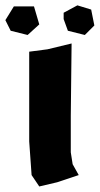

<svg xmlns="http://www.w3.org/2000/svg" viewBox="-54 -672 368 708"><path d="M180.7 -601.6 196.3 -558.6 258.8 -543 293.9 -578.1 282.2 -636.7 231.4 -652.3 180.7 -625ZM-34.2 -597.7 -14.6 -558.6 47.9 -543 90.8 -582 71.3 -648.4H-2.9ZM53.7 -481.4V-285.2V-150.4L62.5 -26.4L90.8 15.6L157.2 0L236.3 -26.4L213.9 -66.4L207 -110.4V-244.1L210 -511.7L121.1 -490.2Z"/></svg>

Font: MaokenAssortedSans-TC
Style: Regular
Weight: 500
Version: Version 0.83